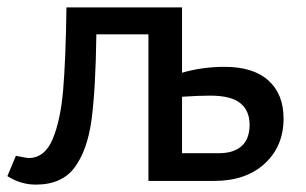

<svg xmlns="http://www.w3.org/2000/svg" viewBox="-20 -490 828 520"><path d="M748 -169Q748 -94 697 -47Q646 0 560 0H382V-397H241Q239 -249 228 -166.5Q217 -84 182.5 -37Q148 10 77 10Q36 10 0 -13L23 -68Q53 -62 57 -62Q101 -62 122.5 -113Q144 -164 151 -246Q158 -328 160 -470H473V-293Q528 -309 588 -309Q666 -309 707 -272Q748 -235 748 -169ZM656 -152Q656 -190 631 -210.5Q606 -231 549 -231Q519 -231 473 -228V-75H572Q613 -75 634.5 -94.5Q656 -114 656 -152Z"/></svg>

Font: Ysabeau SC Semibold
Style: Regular
Weight: 600
Designer: Christian Thalmann (Catharsis Fonts)
Version: Version 0.003